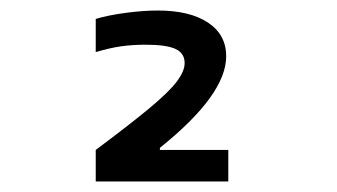

<svg xmlns="http://www.w3.org/2000/svg" viewBox="-20 -755 640 365"><path d="M162 -470Q229 -520 265.5 -550.5Q302 -581 316.5 -600.5Q331 -620 331 -635Q331 -654 313.5 -662Q296 -670 257 -670Q232 -670 210.5 -667Q189 -664 162 -656V-719Q185 -726 218.5 -730.5Q252 -735 280 -735Q341 -735 375.5 -712Q410 -689 410 -648Q410 -575 284 -474V-470H414V-410H162Z"/></svg>

Font: M PLUS Code Latin 60
Style: Regular
Weight: 400
Width: 7
Monospace: yes
Designer: Coji Morishita
Foundry: UNDERFOREST DESIGN
Version: Version 1.005; ttfautohint (v1.8.3)